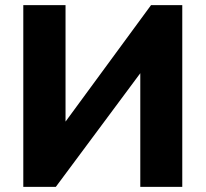

<svg xmlns="http://www.w3.org/2000/svg" viewBox="-20 -730 803 750"><path d="M236 -255 570 -710H692V0H528V-444L198 0H71V-710H236Z"/></svg>

Font: Oxford Sans
Style: Regular
Weight: 800
Designer: Matt McInerney, Pablo Impallari, Rodrigo Fuenzalida
Foundry: Matt McInerney, Pablo Impallari, Rodrigo Fuenzalida
Version: Version 3.000g; ttfautohint (v1.5) -l 8 -r 28 -G 28 -x 14 -D